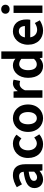

<svg xmlns="http://www.w3.org/2000/svg" viewBox="1236 -1978 752 3265"><g transform="rotate(-90 1612.5 -345.0)"><path d="M47 -136C47 -48 107 11 195 11C251 11 297 -14 340 -49L347 0H453V-290C453 -427 392 -502 268 -502C191 -502 119 -471 62 -436L111 -348C156 -374 202 -397 247 -397C302 -397 321 -361 325 -319C133 -296 47 -240 47 -136ZM326 -233V-140C293 -110 265 -91 231 -91C196 -91 170 -108 170 -144C170 -187 205 -217 326 -233Z M559 -245C559 -82 661 11 796 11C852 11 912 -10 961 -53L907 -140C877 -115 842 -95 808 -95C738 -95 689 -155 689 -245C689 -336 739 -396 810 -396C839 -396 863 -381 891 -357L955 -442C916 -476 868 -502 805 -502C674 -502 559 -409 559 -245Z M1235 11C1358 11 1469 -82 1469 -245C1469 -409 1358 -502 1235 -502C1113 -502 1002 -409 1002 -245C1002 -82 1113 11 1235 11ZM1235 -396C1300 -396 1340 -336 1340 -245C1340 -155 1300 -95 1235 -95C1170 -95 1132 -155 1132 -245C1132 -336 1170 -396 1235 -396Z M1583 -491V0H1710V-296C1738 -363 1779 -388 1814 -388C1833 -388 1849 -384 1869 -379L1891 -490C1872 -498 1854 -502 1829 -502C1780 -502 1731 -474 1696 -419L1690 -491Z M1922 -245C1922 -83 2001 11 2125 11C2176 11 2223 -14 2257 -47L2264 0H2371V-699H2244V-519L2247 -460C2213 -487 2181 -502 2131 -502C2023 -502 1922 -405 1922 -245ZM2052 -246C2052 -341 2099 -395 2155 -395C2184 -395 2214 -384 2244 -359V-144C2214 -111 2186 -96 2152 -96C2088 -96 2052 -148 2052 -246Z M2727 11C2789 11 2850 -12 2900 -45L2854 -129C2817 -105 2780 -90 2741 -90C2673 -90 2622 -134 2611 -207H2909C2913 -223 2915 -247 2915 -269C2915 -407 2845 -502 2711 -502C2596 -502 2485 -405 2485 -245C2485 -83 2590 11 2727 11ZM2714 -401C2771 -401 2800 -362 2803 -298H2610C2620 -365 2664 -401 2714 -401Z M3025 -491V0H3152V-491ZM3012 -629C3012 -587 3044 -558 3089 -558C3133 -558 3165 -587 3165 -629C3165 -672 3133 -701 3089 -701C3044 -701 3012 -672 3012 -629Z"/></g></svg>

Font: Source Sans Pro SemBd
Style: Regular
Weight: 700
Designer: Paul D. Hunt
Foundry: Adobe Systems Incorporated
Version: Version 2.020;PS 2.0;hotconv 1.0.86;makeotf.lib2.5.63406